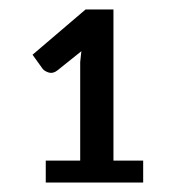

<svg xmlns="http://www.w3.org/2000/svg" viewBox="-20 -837 374 407"><path d="M283.5 -496.5V-450H77V-496.5H150V-705.5L152.5 -728.5L102 -688Q92.5 -680.5 83.5 -683.2Q74.5 -686 70.5 -691L49 -721L161.5 -817H220.5V-496.5Z"/></svg>

Font: Lato 2
Style: Regular
Weight: 500
Designer: Lukasz Dziedzic with Adam Twardoch and Botio Nikoltchev
Foundry: tyPoland Lukasz Dziedzic
Version: Version 2.015; 2015-08-06; http://www.latofonts.com/